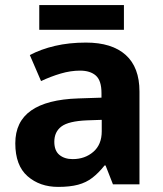

<svg xmlns="http://www.w3.org/2000/svg" viewBox="-20 -723 638 753"><path d="M317 -556Q419 -556 473 -507.5Q527 -459 527 -364V0H423L394 -74H390Q367 -45 342.5 -26Q318 -7 286 1.5Q254 10 208 10Q136 10 88 -32Q40 -74 40 -161Q40 -246 102 -289.5Q164 -333 287 -337L378 -340V-358Q378 -407 356 -426.5Q334 -446 294 -446Q257 -446 218 -434.5Q179 -423 141 -405L97 -507Q140 -530 195.5 -543Q251 -556 317 -556ZM321 -251Q249 -248 221 -227Q193 -206 193 -167Q193 -132 213 -115.5Q233 -99 265 -99Q313 -99 346 -127.5Q379 -156 379 -208V-253ZM466 -703V-606H134V-703Z"/></svg>

Font: Noto Sans Syriac Eastern
Style: Bold
Weight: 700
Designer: Patrick Giasson and the Monotype Design Team
Foundry: Monotype Imaging Inc.
Version: Version 3.001